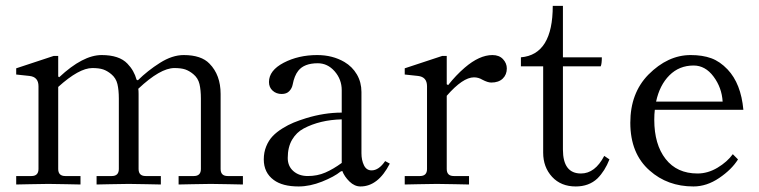

<svg xmlns="http://www.w3.org/2000/svg" viewBox="-20 -638 2628 665"><path d="M36.1 1V-28.3H88.9Q113.3 -28.3 113.3 -52.7V-339.4Q113.3 -371.6 82 -375L36.1 -379.9V-401.4L166 -444.3H181.6V-373L185.1 -370.6Q267.1 -447.3 332 -447.3Q393.1 -447.3 421.4 -417.5Q444.3 -394 453.1 -361.8L457.5 -359.9Q491.7 -393.6 534.2 -420.4Q576.7 -447.3 616.2 -447.3Q677.2 -447.3 705.6 -417.5Q744.1 -378.4 744.1 -312.5V-52.7Q744.1 -28.3 768.6 -28.3H821.3V1Q819.8 1 773.2 0Q726.6 -1 710 -1Q693.4 -1 646.7 0Q600.1 1 598.6 1V-28.3H651.4Q675.8 -28.3 675.8 -52.7V-296.4Q675.8 -326.2 670.9 -346.9Q666 -367.7 649.4 -381.3Q635.7 -392.6 621.6 -397.5Q607.4 -402.3 584 -402.3Q535.2 -402.3 459 -330.6Q460 -324.2 460 -312.5V-52.7Q460 -28.3 484.4 -28.3H537.1V1Q535.6 1 489 0Q442.4 -1 425.8 -1Q409.2 -1 362.5 0Q315.9 1 314.5 1V-28.3H367.2Q391.6 -28.3 391.6 -52.7V-296.4Q391.6 -326.2 386.7 -346.9Q381.8 -367.7 365.2 -381.3Q351.6 -392.6 337.4 -397.5Q323.2 -402.3 299.8 -402.3Q253.9 -402.3 181.6 -336.9V-52.7Q181.6 -28.3 206.1 -28.3H258.8V1Q257.3 1 210.7 0Q164.1 -1 147.5 -1Q130.9 -1 84.2 0Q37.6 1 36.1 1Z M893.6 -85.9Q893.6 -110.4 902.1 -131.1Q910.6 -151.9 924.3 -166.3Q938 -180.7 958 -193.1Q978 -205.6 997.1 -213.4Q1016.1 -221.2 1039.6 -228.5Q1103 -248 1163.6 -248V-325.7Q1163.6 -362.8 1139.2 -390.9Q1114.7 -418.9 1080.6 -418.9Q1033.7 -418.9 1013.2 -393.1Q999.5 -376 993.7 -345.2Q991.2 -332 981.9 -322.3Q972.7 -312.5 955.6 -312.5Q937 -312.5 924.3 -324Q911.6 -335.4 911.6 -354Q911.6 -394 962.6 -420.7Q1013.7 -447.3 1078.6 -447.3Q1131.8 -447.3 1172.9 -423.3Q1200.2 -407.2 1216.1 -380.1Q1231.9 -353 1231.9 -319.3V-107.4Q1231.9 -83.5 1240.5 -65.7Q1249 -47.9 1267.1 -47.9Q1292 -47.9 1314 -80.1L1330.1 -71.3Q1289.6 7.8 1228.5 7.8Q1208 7.8 1190.4 -9.3Q1172.9 -26.4 1165.5 -45.9L1159.7 -43.9Q1137.7 -25.9 1095.5 -9Q1053.2 7.8 1014.2 7.8Q958.5 7.8 928.2 -14.6Q893.6 -40 893.6 -85.9ZM976.6 -90.8Q976.6 -62.5 996.1 -45.4Q1015.6 -28.3 1045.9 -28.3Q1079.1 -28.3 1106.7 -40.3Q1134.3 -52.2 1163.6 -73.7V-224.6Q1087.9 -222.7 1031.7 -192.9Q1006.8 -179.7 991.7 -154.1Q976.6 -128.4 976.6 -90.8Z M1381.8 1V-28.3H1434.6Q1459 -28.3 1459 -52.7V-339.4Q1459 -371.6 1427.7 -375L1381.8 -379.9V-401.4L1511.7 -444.3H1527.3V-346.2L1532.2 -343.3Q1559.1 -377.4 1589.8 -403.8Q1640.6 -447.3 1685.5 -447.3Q1709 -447.3 1722.2 -433.1Q1735.4 -418.9 1735.4 -400.9Q1735.4 -379.4 1721.2 -365.7Q1707 -352.1 1681.6 -352.1Q1669.4 -352.1 1650.9 -361.8Q1637.2 -370.1 1621.6 -370.1Q1583 -370.1 1527.3 -306.2V-52.7Q1527.3 -28.3 1551.8 -28.3H1604.5V1Q1603 1 1556.4 0Q1509.8 -1 1493.2 -1Q1476.6 -1 1429.9 0Q1383.3 1 1381.8 1Z M1784.2 -408.2V-439.5Q1894.5 -448.7 1894.5 -617.7H1929.7V-439.5H2064.5Q2064.5 -416.5 2060.5 -408.2H1929.7V-120.1Q1929.7 -37.1 1992.2 -37.1Q2041 -37.1 2072.8 -98.1L2090.8 -85.9Q2075.2 -45.9 2049.3 -20Q2020 7.8 1974.1 7.8Q1922.9 7.8 1892.1 -25.6Q1861.3 -59.1 1861.3 -109.4V-408.2Z M2163.1 -212.9Q2163.1 -315.4 2225.6 -379.4Q2293 -447.3 2372.1 -447.3Q2413.1 -447.3 2443.4 -436.3Q2473.6 -425.3 2500 -397.5Q2546.4 -348.6 2554.7 -257.8H2248Q2246.1 -242.7 2246.1 -223.1Q2246.1 -137.7 2285.4 -87.4Q2324.7 -37.1 2396 -37.1Q2431.6 -37.1 2465.1 -57.1Q2498.5 -77.1 2518.1 -104L2536.1 -85.9Q2514.2 -50.8 2470.9 -21.5Q2427.7 7.8 2381.8 7.8Q2292 7.8 2230 -47.4Q2163.1 -106 2163.1 -212.9ZM2252.4 -286.1H2482.9Q2480 -334.5 2451.4 -372.8Q2422.9 -411.1 2382.3 -411.1Q2332.5 -411.1 2298.6 -377.2Q2264.6 -343.3 2252.4 -286.1Z"/></svg>

Font: Theano Old Style
Style: Regular
Weight: 400
Designer: Alexey Kryukov
Version: Version 2.00